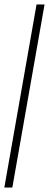

<svg xmlns="http://www.w3.org/2000/svg" viewBox="-56 -731 221 864"><path d="M-36.5 113H-0.5L144.5 -711H108.5Z"/></svg>

Font: Anybody UltraCondensed Thin ExtraLight
Style: Italic
Weight: 250
Italic angle: -10°
Version: Version 1.111